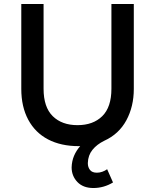

<svg xmlns="http://www.w3.org/2000/svg" viewBox="-20 -720 780 965"><path d="M449.5 225Q398 225 369 194.8Q340 164.5 340 121Q341 89.5 352.2 63Q363.5 36.5 383 14.5Q379 14.5 375.5 14.5Q286.5 14.5 221.8 -19.2Q157 -53 122 -118.2Q87 -183.5 87 -273V-700H199V-274Q199 -181.5 245 -136.2Q291 -91 369.5 -91Q448 -91 494 -136.2Q540 -181.5 540 -274V-700H652.5V-273Q652.5 -184.5 615 -115.2Q577.5 -46 504 -12.5Q467 5.5 444.8 33Q422.5 60.5 421.5 99Q421.5 100 421.5 101Q421.5 120 432.2 134Q443 148 467 148Q481 148 494.2 143.2Q507.5 138.5 518.5 130.5L548 197Q526 210.5 500.8 217.8Q475.5 225 449.5 225Z"/></svg>

Font: Geologica EX
Style: Regular
Weight: 400
Designer: Sindre Bremnes, Frode Helland
Foundry: Monokrom Skriftforlag AS
Version: Version 1.010;gftools[0.9.28]